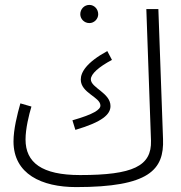

<svg xmlns="http://www.w3.org/2000/svg" viewBox="-20 -741 737 782"><path d="M344 -647C364 -647 380 -664 380 -683C380 -704 364 -721 344 -721C323 -721 307 -704 307 -683C307 -664 323 -647 344 -647ZM290 21C587 21 649 -49 644 -175L625 -704H576L595 -168C598 -64 521 -28 306 -28C150 -28 84 -79 84 -173C84 -217 98 -274 108 -307L63 -320C50 -274 35 -214 35 -165C35 -32 150 21 290 21ZM287 -212C399 -245 430 -276 430 -309C430 -363 350 -383 350 -418C350 -440 383 -469 436 -497L417 -533C331 -486 309 -446 309 -417C309 -362 389 -346 389 -311C389 -295 363 -276 275 -251Z"/></svg>

Font: Noto Sans Arabic ExtCond Light
Style: Regular
Weight: 300
Width: 2
Designer: Monotype Design Team, Nadine Chahine, Nizar Qandah and Khaled Hosny
Foundry: Monotype Imaging Inc.
Version: Version 2.012